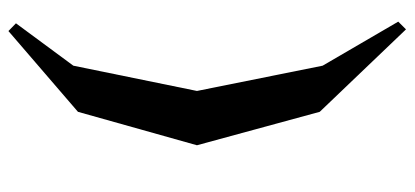

<svg xmlns="http://www.w3.org/2000/svg" viewBox="-280 -476 970 449"><g transform="rotate(-90 204.5 -251.0)"><path d="M356.9 -715.8 375 -698.2 275.9 -564 216.8 -274.9 275.9 19 378.9 195.8 360.8 213.9 168 12.2 89.8 -274.9 168 -553.2Z"/></g></svg>

Font: Ortica Angular Bold
Style: Regular
Weight: 700
Designer: Benedetta Bovani
Foundry: Collletttivo
Version: Version 2.000;Glyphs 3.1.2 (3151)